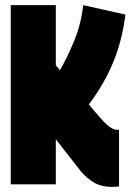

<svg xmlns="http://www.w3.org/2000/svg" viewBox="-20 -720 510 750"><path d="M417 10Q376 10 347 -7Q318 -24 295 -52L198 -176V0H22V-700H198V-465L214 -446Q241 -491 269 -558.5Q297 -626 305 -700L470 -663Q457 -560 421 -474Q385 -388 327 -312L355 -279Q391 -236 408 -224.5Q425 -213 435 -213H445V8Q437 9 430.5 9.5Q424 10 417 10Z"/></svg>

Font: Georama ExtraCondensed Black
Style: Regular
Weight: 900
Width: 2
Designer: Jean-Baptiste Levee
Foundry: Production Type
Version: Version 1.000